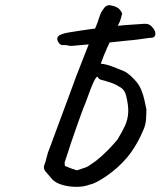

<svg xmlns="http://www.w3.org/2000/svg" viewBox="-20 -702 623 745"><path d="M270 -525Q264 -524 255.5 -524Q247 -524 238 -527Q223 -526 217.5 -528Q212 -530 208 -536Q198 -550 205 -560Q212 -570 246 -576Q295 -584 335.5 -589.5Q376 -595 418.5 -600Q461 -605 516 -608Q542 -611 553 -608.5Q564 -606 573 -594Q585 -580 582.5 -567Q580 -554 560 -555Q553 -554 535.5 -551.5Q518 -549 501 -547Q497 -547 474 -544.5Q451 -542 417.5 -538.5Q384 -535 345 -531.5Q306 -528 270 -525ZM329 14Q306 23 277 23Q248 23 222 15.5Q196 8 183 -6Q168 -24 158 -35Q148 -46 151 -59Q156 -71 159 -84Q162 -97 166 -110Q169 -117 177.5 -140Q186 -163 197.5 -194.5Q209 -226 222 -260.5Q235 -295 246.5 -326.5Q258 -358 266 -379.5Q274 -401 276 -407Q279 -414 286.5 -433.5Q294 -453 304 -478.5Q314 -504 323.5 -528Q333 -552 340 -569.5Q347 -587 349 -591Q359 -614 365 -634.5Q371 -655 385 -672Q389 -678 396.5 -680.5Q404 -683 410 -681Q427 -678 437 -671.5Q447 -665 454 -650Q450 -631 445 -618.5Q440 -606 427 -584Q427 -578 424 -572.5Q421 -567 418 -564Q408 -544 395 -515Q382 -486 371 -455Q381 -454 391.5 -451.5Q402 -449 413 -445Q439 -435 457.5 -427.5Q476 -420 499 -396Q519 -376 528 -353.5Q537 -331 541 -311Q545 -291 548 -278Q548 -258 546.5 -237.5Q545 -217 536 -197Q515 -147 486.5 -108Q458 -69 415 -35Q391 -16 366.5 -2Q342 12 329 14ZM278 -41Q296 -47 308.5 -51Q321 -55 334 -65Q353 -77 374 -96Q395 -115 412 -133.5Q429 -152 436 -161Q454 -190 465 -214Q476 -238 477.5 -265.5Q479 -293 469 -332Q463 -356 442 -366Q430 -374 416.5 -379Q403 -384 389 -388Q381 -390 372 -392.5Q363 -395 358 -405Q352 -402 345 -387.5Q338 -373 331 -355Q324 -337 318.5 -321Q313 -305 310 -298Q307 -293 301 -276Q295 -259 287 -237.5Q279 -216 272.5 -196.5Q266 -177 262 -166Q261 -164 256 -149Q251 -134 245.5 -116.5Q240 -99 235.5 -86Q231 -73 231 -73Q231 -69 231 -65.5Q231 -62 232 -58Q244 -53 256 -48.5Q268 -44 278 -41Z"/></svg>

Font: Caveat Medium
Style: Regular
Weight: 500
Designer: Pablo Impallari
Foundry: Pablo Impallari
Version: Version 2.000